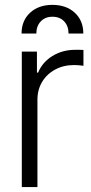

<svg xmlns="http://www.w3.org/2000/svg" viewBox="-20 -754 365 774"><path d="M67.9 0V-545.9H128.9V-461.4H133.8Q150.4 -502.9 191.2 -528.1Q231.9 -553.2 283.2 -553.2Q291 -553.2 300.5 -553.2Q310.1 -553.2 316.4 -552.7V-488.8Q312.5 -489.3 301.8 -490.5Q291 -491.7 277.8 -491.7Q235.8 -491.7 202.4 -473.6Q168.9 -455.6 149.9 -424.1Q130.9 -392.6 130.9 -352.1V0ZM66.9 -618.7Q66.9 -670.9 101.3 -702.6Q135.7 -734.4 191.4 -734.4Q247.1 -734.4 281.5 -702.6Q315.9 -670.9 315.9 -618.7H256.3Q256.3 -648.9 238.8 -667.7Q221.2 -686.5 191.4 -686.5Q162.1 -686.5 144.3 -667.7Q126.5 -648.9 126.5 -618.7Z"/></svg>

Font: Inter Tight Light
Style: Regular
Weight: 300
Designer: Rasmus Andersson
Foundry: rsms
Version: Version 3.004